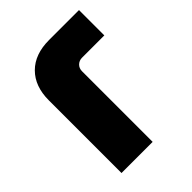

<svg xmlns="http://www.w3.org/2000/svg" viewBox="-156 -594 677 677"><g transform="rotate(-45 182.5 -256.0)"><path d="M53.7 0V-362.3Q53.7 -432.3 93.7 -472.3Q133.7 -512.3 204.7 -512.3H354V-386H243Q228.7 -386 218.8 -376.5Q209 -367 209 -352V0Z"/></g></svg>

Font: MuseoModerno Thin
Style: Regular
Weight: 100
Designer: Pablo Cosgaya, Héctor Gatti, Marcela Romero, and the Authors of The MuseoModerno Project.
Foundry: Omnibus-Type Team
Version: Version 1.003